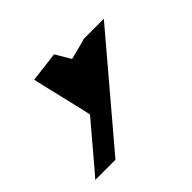

<svg xmlns="http://www.w3.org/2000/svg" viewBox="-139 -581 993 993"><g transform="rotate(-45 357.0 -85.0)"><path d="M520 -338C529 -338 405 -307 405 -307L356 -390L191 -370C189 -367 270 -40 267 -38C264 -36 50 220 47 220H195L668 -338Z"/></g></svg>

Font: Drag You Down
Style: Regular
Weight: 400
Designer: Robert Jablonski
Foundry: Cannot Into Space Fonts
Version: Version 0.97